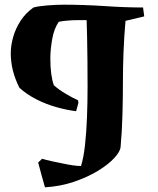

<svg xmlns="http://www.w3.org/2000/svg" viewBox="-20 -682 675 820"><path d="M172 118Q164 91 157 64.5Q150 38 143 12L160 -4Q176 1 201 6.5Q226 12 247 16Q270 21 290.5 24Q311 27 326 27Q337 -8 343 -62Q349 -116 351.5 -180.5Q354 -245 354 -310Q354 -367 353.5 -422.5Q353 -478 352 -523Q351 -568 350 -596Q335 -596 312.5 -596Q290 -596 267.5 -594Q245 -592 231 -589Q211 -560 203 -515.5Q195 -471 195 -432Q195 -360 210 -318Q231 -299 261.5 -281Q292 -263 313 -254L315 -243L305 -207Q265 -212 220.5 -224.5Q176 -237 135 -258Q94 -279 63 -307Q26 -380 26 -454Q26 -487 36 -523Q46 -559 67.5 -592.5Q89 -626 123 -650Q145 -656 183 -659Q221 -662 255 -662Q292 -662 337 -660.5Q382 -659 428 -656Q470 -653 512 -651.5Q554 -650 591 -650L596 -612L516 -593Q510 -524 507.5 -459.5Q505 -395 505 -334Q505 -266 503 -193Q501 -120 495 -54Q493 -34 467.5 -6.5Q442 21 397.5 48Q353 75 295.5 94.5Q238 114 172 118Z"/></svg>

Font: Labrada
Style: Bold
Weight: 700
Designer: Mercedes Jáuregui
Foundry: Omnibus-Type Team
Version: Version 1.000; ttfautohint (v1.8.4.7-5d5b)